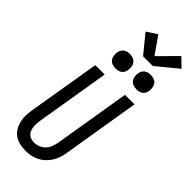

<svg xmlns="http://www.w3.org/2000/svg" viewBox="-370 -1240 1298 1298"><g transform="rotate(45 279.0 -591.0)"><path d="M203 8Q175 8 148 2Q121 -4 99 -19Q77 -34 63 -57Q49 -80 42.5 -106Q36 -132 36.5 -160.5Q37 -189 42 -217L128 -735H218L130 -204Q128 -189 127 -173.5Q126 -158 128 -143Q130 -128 135.5 -114.5Q141 -101 151 -91Q161 -81 175.5 -76.5Q190 -72 205 -72Q227 -72 249 -81Q271 -90 286.5 -107Q302 -124 310 -145.5Q318 -167 322 -189L412 -735H503L411 -176Q407 -151 399 -127.5Q391 -104 377 -82Q363 -60 343.5 -42Q324 -24 300.5 -12.5Q277 -1 252.5 3.5Q228 8 203 8ZM440 -816Q424 -816 408.5 -821.5Q393 -827 383.5 -839.5Q374 -852 371.5 -868.5Q369 -885 372 -902Q374 -913 380 -924Q386 -935 396 -942Q406 -949 417.5 -951.5Q429 -954 440 -954Q457 -954 472 -948.5Q487 -943 496.5 -930.5Q506 -918 508.5 -901.5Q511 -885 508 -868Q507 -857 501 -846Q495 -835 485 -828Q475 -821 463.5 -818.5Q452 -816 440 -816ZM240 -816Q224 -816 208.5 -821.5Q193 -827 183.5 -839.5Q174 -852 171.5 -868.5Q169 -885 172 -902Q174 -913 180 -924Q186 -935 196 -942Q206 -949 217.5 -951.5Q229 -954 240 -954Q257 -954 272 -948.5Q287 -943 296.5 -930.5Q306 -918 308.5 -901.5Q311 -885 308 -868Q307 -857 301 -846Q295 -835 285 -828Q275 -821 263.5 -818.5Q252 -816 240 -816ZM314 -1006 208 -1136 282 -1184 368 -1061 496 -1190 558 -1130 407 -1006Z"/></g></svg>

Font: Iosevka Curly Medium Oblique
Style: Regular
Weight: 500
Italic angle: -9°
Monospace: yes
Designer: Belleve Invis
Foundry: Belleve Invis
Version: Version 11.1.0; ttfautohint (v1.8.3)